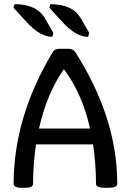

<svg xmlns="http://www.w3.org/2000/svg" viewBox="-20 -888 617 913"><path d="M408.2 -276.9Q371.1 -442.9 283.7 -559.1Q202.6 -442.9 165.5 -276.9ZM497.1 4.9H477.1Q436.5 4.9 436.5 -14.6Q436.5 -107.4 422.4 -201.2H151.4Q137.2 -107.4 137.2 -14.6Q137.2 4.9 100.1 4.9H82Q44.9 4.9 44.9 -14.6Q44.9 -330.1 229.5 -638.2Q239.7 -655.8 259.3 -655.8H308.6Q328.1 -655.8 339.4 -638.2Q537.6 -326.2 537.6 -14.6Q537.6 4.9 497.1 4.9ZM228.5 -712.9Q171.4 -712.9 107.4 -782.2L43.9 -851.6L49.3 -868.2Q155.3 -868.2 194.3 -799.8L233.9 -731.4ZM398.9 -712.9Q341.8 -712.9 277.8 -782.2L214.4 -851.6L219.7 -868.2Q325.7 -868.2 364.7 -799.8L404.3 -731.4Z"/></svg>

Font: Bainsley
Style: Regular
Weight: 400
Designer: Paul James MIller
Foundry: High-Logic / Made with FontCreator
Version: Version 1.411;March 28, 2021;FontCreator 13.0.0.2683 64-bit